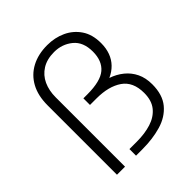

<svg xmlns="http://www.w3.org/2000/svg" viewBox="-188 -803 926 926"><g transform="rotate(-45 275.0 -340.0)"><path d="M78 0H133V-473Q133 -519 149.5 -555Q166 -591 199.5 -612Q233 -633 282 -633Q336 -633 376 -600.5Q416 -568 416 -502Q416 -439 378.5 -407Q341 -375 251 -375H224V-330H269Q351 -330 400.5 -296Q450 -262 450 -186Q450 -134 424.5 -103Q399 -72 356 -58.5Q313 -45 259 -45H208V0H251Q322 0 380 -17Q438 -34 472.5 -75.5Q507 -117 507 -188Q507 -232 491 -265Q475 -298 446.5 -321Q418 -344 382 -356Q411 -369 431.5 -390Q452 -411 462.5 -439.5Q473 -468 473 -503Q473 -562 446.5 -601Q420 -640 377 -660Q334 -680 282 -680Q220 -680 174 -655.5Q128 -631 103 -585Q78 -539 78 -473Z"/></g></svg>

Font: Catamaran Thin ExtraLight
Style: Regular
Weight: 250
Version: Version 2.000